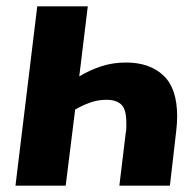

<svg xmlns="http://www.w3.org/2000/svg" viewBox="-20 -588 619 608"><path d="M258 -568 231 -346Q264 -366 300.5 -378Q337 -390 379 -390Q454 -390 497.5 -349Q541 -308 541 -220Q541 -198 538 -173L518 0H358L378 -166Q380 -176 380 -184V-200Q380 -242 364 -257Q348 -272 317 -272Q289 -272 263.5 -262.5Q238 -253 218 -241L188 0H29L98 -568Z"/></svg>

Font: Qjlgwqiwhsfqbnnlvksmvfsycuq
Style: Regular
Weight: 700
Italic angle: -8°
Designer: Carrois Corporate & Edenspiekermann
Foundry: Carrois Corporate GbR & Edenspiekermann AG
Version: Version 2.001